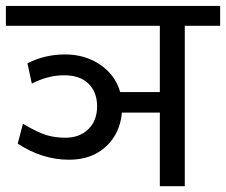

<svg xmlns="http://www.w3.org/2000/svg" viewBox="-35 -645 782 665"><path d="M518.6 0V-254.9H387.2Q380.9 -182.6 331.8 -137.2Q282.7 -91.8 204.1 -91.8Q111.3 -91.8 26.4 -147.5L44.4 -216.3Q96.7 -185.5 126.7 -176.8Q156.7 -168 191.4 -168Q241.2 -168 271.2 -197.8Q301.3 -227.5 301.3 -276.6Q301.3 -325.7 271.7 -355Q242.2 -384.3 186.8 -384.3Q131.3 -384.3 75.2 -355.5L60.1 -425.8Q120.6 -456.5 190.2 -456.5Q259.8 -456.5 312 -420.9Q364.3 -385.3 381.3 -326.2H518.6V-555.7H-14.6V-624.5H727.5V-555.7H605V0Z"/></svg>

Font: Yantramanav
Style: Regular
Weight: 400
Version: Version 1.000;PS 1.0;hotconv 1.0.72;makeotf.lib2.5.5900; ttf